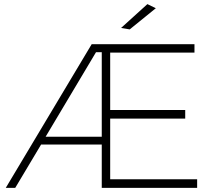

<svg xmlns="http://www.w3.org/2000/svg" viewBox="-20 -914 1040 934"><path d="M516 -42H939V0H475V-211H180L54 0H8L426 -699H926V-658H516V-379H881V-337H516ZM202 -249H475V-660H447ZM697 -894 738 -874 611 -771 569 -778Z"/></svg>

Font: Argentum Sans ExtraLight
Style: Regular
Weight: 275
Designer: Julieta Ulanovsky (Modified by Cristiano Sobral)
Foundry: Julieta Ulanovsky
Version: Version 1.000; ttfautohint (v1.5.65-e2d9)